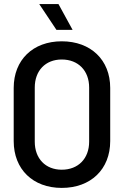

<svg xmlns="http://www.w3.org/2000/svg" viewBox="-20 -910 621 939"><path d="M282 9C424 9 519 -82 519 -220V-480C519 -617 424 -708 282 -708C141 -708 47 -617 47 -480V-220C47 -82 141 9 282 9ZM150 -217V-482C150 -564 202 -619 282 -619C363 -619 416 -564 416 -482V-217C416 -135 363 -80 282 -80C202 -80 150 -135 150 -217ZM172 -890 256 -764H335L266 -890Z"/></svg>

Font: Vanilla Cream DemiBold
Style: Regular
Weight: 600
Designer: Jeremy Tribby, Jinavaṁso
Foundry: Tribby Type
Version: Version 1.422;Glyphs 3.1.2 (3151)